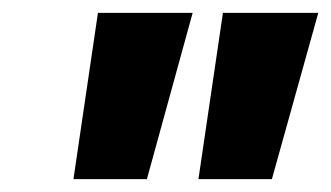

<svg xmlns="http://www.w3.org/2000/svg" viewBox="-20 -734 514 298"><path d="M288 -456 326 -714H474L402 -456ZM94 -456 132 -714H279L208 -456Z"/></svg>

Font: Noto Sans ExtraCondensed ExtraBold
Style: Italic
Weight: 800
Width: 2
Italic angle: -12°
Designer: Monotype Design Team
Foundry: Monotype Imaging Inc.
Version: Version 2.013; ttfautohint (v1.8.4.7-5d5b)